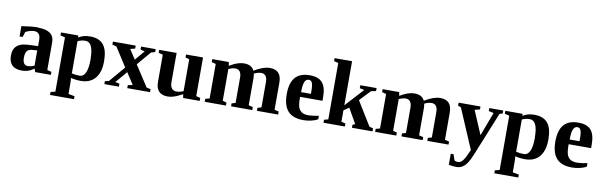

<svg xmlns="http://www.w3.org/2000/svg" viewBox="-55 -1255 6385 2033"><g transform="rotate(10 3138.0 -238.5)"><path d="M267 -469V-467Q439 -467 439 -340V-42L485 -30V2H316L305 -33Q267 -7 237 2Q207 11 175 11Q33 11 33 -126Q33 -178 54 -210Q75 -241 114 -256Q152 -270 239 -272L299 -274V-341Q299 -424 231 -424Q191 -424 139 -398L121 -341H88V-452Q170 -464 196 -466Q230 -469 267 -469ZM298 -228 255 -225Q208 -223 190 -201Q172 -178 172 -127Q172 -86 187 -66Q202 -47 226 -47Q258 -47 298 -64Z M700 -436H698Q751 -472 825 -471Q921 -471 968 -415Q1015 -359 1015 -238Q1015 -118 961 -54Q907 10 806 10Q752 10 701 -3Q704 28 704 69V169L771 181V213H513V181L563 169V-415L513 -427V-459H699ZM871 -234H870Q870 -417 785 -417Q739 -417 701 -398V-52Q740 -42 785 -42Q871 -42 871 -234Z M1071 -427V-459H1316V-427L1265 -414L1332 -311L1420 -415L1374 -427V-459H1531V-427L1490 -417L1361 -266L1507 -42L1551 -32V0H1306V-32L1357 -43L1277 -167L1170 -42L1216 -32V0H1060V-32L1101 -40L1247 -211L1116 -415Z M1900 -40 1865 -22Q1797 13 1742 13Q1615 13 1615 -122V-414L1569 -426V-458H1756V-141Q1756 -100 1774 -78Q1792 -55 1824 -55Q1860 -55 1899 -72V-415L1857 -427V-459H2040V-44L2085 -32V0H1907Z M2324 -419 2357 -438Q2425 -473 2480 -473Q2562 -473 2589 -414Q2690 -474 2758 -473Q2882 -473 2882 -338V-46L2928 -34V-2H2700V-34L2741 -46V-319Q2741 -360 2725 -382Q2708 -405 2677 -405Q2641 -405 2599 -384Q2604 -361 2604 -337V-45L2650 -33V-1H2422V-33L2463 -45V-318Q2463 -359 2447 -381Q2430 -404 2399 -404Q2366 -404 2325 -385V-44L2367 -32V0H2139V-32L2184 -44V-415L2139 -427V-459H2317Z M3186 -470H3188Q3281 -470 3323 -421Q3365 -372 3365 -267V-227H3124V-219Q3124 -146 3136 -114Q3148 -83 3174 -66Q3199 -50 3246 -50Q3287 -50 3355 -64V-27Q3328 -10 3285 0Q3244 10 3201 10Q3088 10 3034 -49Q2980 -108 2980 -232Q2980 -352 3031 -411Q3082 -470 3186 -470ZM3183 -421H3184Q3156 -421 3141 -389Q3126 -358 3126 -278H3232Q3232 -346 3228 -370Q3223 -397 3213 -409Q3203 -421 3183 -421Z M3601 -220 3780 -416 3731 -427V-459H3906V-427L3853 -416L3744 -301L3902 -44L3943 -32V0H3722V-32L3749 -44L3657 -205L3601 -166V-44L3646 -32V0H3416V-32L3460 -44V-650L3413 -662V-694H3601Z M4156 -419 4189 -438Q4257 -473 4312 -473Q4394 -473 4421 -414Q4522 -474 4590 -473Q4714 -473 4714 -338V-46L4760 -34V-2H4532V-34L4573 -46V-319Q4573 -360 4557 -382Q4540 -405 4509 -405Q4473 -405 4431 -384Q4436 -361 4436 -337V-45L4482 -33V-1H4254V-33L4295 -45V-318Q4295 -359 4279 -381Q4262 -404 4231 -404Q4198 -404 4157 -385V-44L4199 -32V0H3971V-32L4016 -44V-415L3971 -427V-459H4149Z M5003 14 4820 -414 4788 -426V-458H5023V-426L4968 -413L5076 -159L5172 -414L5118 -426V-458H5268V-426L5235 -416L5054 30Q5022 110 4999 145Q4975 182 4947 199Q4919 217 4881 217Q4841 217 4800 208V89H4830L4851 151Q4865 162 4887 162Q4907 162 4920 153Q4934 144 4946 127Q4957 112 4970 86Q4982 62 5003 14Z M5477 -436H5475Q5528 -472 5602 -471Q5698 -471 5745 -415Q5792 -359 5792 -238Q5792 -118 5738 -54Q5684 10 5583 10Q5529 10 5478 -3Q5481 28 5481 69V169L5548 181V213H5290V181L5340 169V-415L5290 -427V-459H5476ZM5648 -234H5647Q5647 -417 5562 -417Q5516 -417 5478 -398V-52Q5517 -42 5562 -42Q5648 -42 5648 -234Z M6074 -470H6076Q6169 -470 6211 -421Q6253 -372 6253 -267V-227H6012V-219Q6012 -146 6024 -114Q6036 -83 6062 -66Q6087 -50 6134 -50Q6175 -50 6243 -64V-27Q6216 -10 6173 0Q6132 10 6089 10Q5976 10 5922 -49Q5868 -108 5868 -232Q5868 -352 5919 -411Q5970 -470 6074 -470ZM6071 -421H6072Q6044 -421 6029 -389Q6014 -358 6014 -278H6120Q6120 -346 6116 -370Q6111 -397 6101 -409Q6091 -421 6071 -421Z"/></g></svg>

Font: Libra Serif Modern
Style: Bold
Weight: 700
Designer: Stefan Peev, Context Ltd
Foundry: Ascender Corporation
Version: Version 1.000